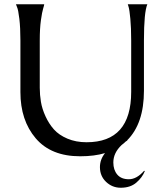

<svg xmlns="http://www.w3.org/2000/svg" viewBox="-20 -720 768 903"><path d="M76 -530Q76 -589 71 -631.5Q66 -674 60 -687L55 -700H188Q188 -696 183 -680Q178 -664 172.5 -625.5Q167 -587 167 -530V-307Q167 -274 172.5 -241Q178 -208 194 -173Q210 -138 233.5 -111.5Q257 -85 297 -68Q337 -51 387 -51Q597 -51 597 -288V-530Q597 -589 593 -631.5Q589 -674 585 -687L581 -700H673Q657 -662 657 -530V-293Q657 -139 578 -60L579 -59L572 -55Q563 -46 552 -38Q513 -1 513 44Q513 79 531.5 101Q550 123 586 123Q623 123 658 83L661 85Q649 115 621 139Q593 163 548 163Q508 163 479 135.5Q450 108 450 66Q450 30 474 0Q424 15 357 15Q220 15 148 -69.5Q76 -154 76 -287Z"/></svg>

Font: Coconat
Style: Regular
Weight: 400
Designer: Sara Lavazza
Foundry: Collletttivo
Version: Version 1.000;Glyphs 3.2 (3217)